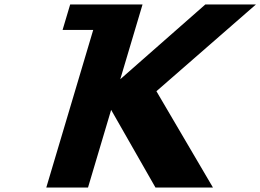

<svg xmlns="http://www.w3.org/2000/svg" viewBox="-20 -845 1173 865"><path d="M939.5 0 684.7 -434 1133.2 -825H905.2L521.8 -488L622.2 -825H434.2H296.2L261.9 -710H399.9L188.5 0H376.5L480.7 -350L680.5 0Z"/></svg>

Font: Hussar
Style: BdOblThree
Weight: 700
Foundry: Cannot Into Space Fonts
Version: Version 2.00